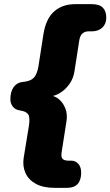

<svg xmlns="http://www.w3.org/2000/svg" viewBox="-20 -725 532 925"><path d="M243 180Q189 180 153.5 161Q118 142 103 109Q88 76 94 36L119 -117Q126 -160 115.5 -174.5Q105 -189 76 -193Q54 -196 42 -211Q30 -226 30 -247Q30 -283 45.5 -305Q61 -327 88 -330Q125 -333 141.5 -349Q158 -365 165 -404L189 -559Q201 -635 241 -670Q281 -705 342 -705H422Q459 -705 475.5 -688Q492 -671 492 -640Q492 -610 473 -592Q454 -574 422 -574H406Q390 -574 378 -564.5Q366 -555 362 -531L339 -383Q334 -347 314 -319.5Q294 -292 268 -276.5Q242 -261 219 -261L218 -265Q241 -265 262 -248.5Q283 -232 294.5 -203.5Q306 -175 300 -139L277 8Q273 33 282 41Q291 49 310 49H323Q344 49 357.5 64.5Q371 80 371 107Q371 143 354 161.5Q337 180 303 180Z"/></svg>

Font: Nunito ExtraLight Black
Style: Italic
Weight: 900
Italic angle: -9°
Version: Version 3.602